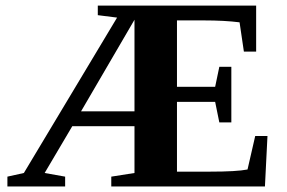

<svg xmlns="http://www.w3.org/2000/svg" viewBox="-20 -675 1040 695"><path d="M403.8 -611.3 334 -620.1V-654.8H907.2V-488.3H862.8L847.2 -594.2Q792.5 -601.1 718.3 -601.1H620.6V-360.8H758.8L773.9 -433.1H817.4V-231.9H773.9L758.8 -306.2H620.6V-53.7H740.2Q836.9 -53.7 876 -61.5L903.8 -182.6H948.2L939 0H382.8V-35.6L466.8 -48.8V-218.3H241.7L141.6 -48.8L215.8 -35.6V0H6.8V-35.6L66.4 -48.8ZM466.8 -272V-603.5L273.4 -272Z"/></svg>

Font: Tinos
Style: Bold
Weight: 700
Designer: Steve Matteson
Foundry: Monotype Imaging Inc.
Version: Version 1.23